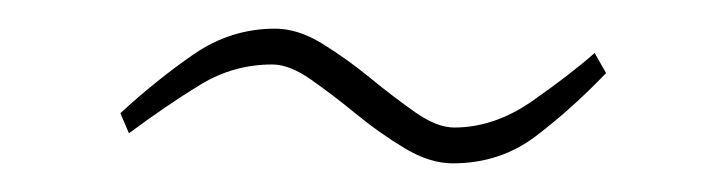

<svg xmlns="http://www.w3.org/2000/svg" viewBox="-20 -654 506 134"><path d="M296 -540Q280 -540 262.5 -550.5Q245 -561 228.5 -574.5Q212 -588 197 -598.5Q182 -609 170 -609Q143 -609 120 -595Q97 -581 70 -561L64 -575Q89 -598 115 -616Q141 -634 172 -634Q188 -634 205 -623.5Q222 -613 238.5 -599.5Q255 -586 270 -575.5Q285 -565 297 -565Q325 -565 351.5 -583.5Q378 -602 395 -617L403 -603Q379 -578 354 -559Q329 -540 296 -540Z"/></svg>

Font: Exo Thin ExtraLight
Style: Regular
Weight: 250
Version: Version 2.000